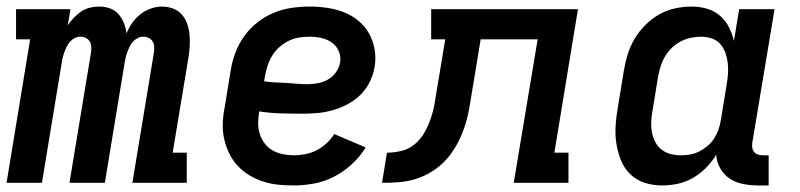

<svg xmlns="http://www.w3.org/2000/svg" viewBox="-22 -558 2442 586"><path d="M-2 0 70 -438H27V-530H193L185 -481Q193 -493 203.5 -504Q214 -515 226 -523Q238 -531 252 -534.5Q266 -538 280 -538Q280 -538 280 -538Q280 -538 280 -538Q298 -538 313.5 -532.5Q329 -527 339.5 -515Q350 -503 356 -488Q362 -473 364 -456Q371 -473 381.5 -488Q392 -503 406.5 -514.5Q421 -526 438.5 -532Q456 -538 472 -538Q490 -538 506 -532Q522 -526 533 -513.5Q544 -501 549.5 -485Q555 -469 556.5 -452Q558 -435 557 -417Q556 -399 553 -381L505 -92H548V0H382L448 -399Q449 -408 448.5 -416.5Q448 -425 443.5 -432Q439 -439 431.5 -442.5Q424 -446 415 -446Q406 -446 397.5 -441.5Q389 -437 383 -430Q377 -423 373 -414.5Q369 -406 366 -397.5Q363 -389 361 -380.5Q359 -372 358 -364L298 0H190L256 -399Q257 -408 256.5 -416.5Q256 -425 251.5 -432Q247 -439 239.5 -442.5Q232 -446 223 -446Q214 -446 205.5 -441.5Q197 -437 191 -430Q185 -423 181 -414.5Q177 -406 174 -397.5Q171 -389 169 -380.5Q167 -372 166 -364L106 0Z M875 8Q850 8 826 5.5Q802 3 779.5 -4.5Q757 -12 737.5 -24Q718 -36 702.5 -53Q687 -70 677 -91Q667 -112 662 -135Q657 -158 658 -183Q659 -208 664 -232L682 -342Q686 -369 696 -396Q706 -423 723 -447Q740 -471 763.5 -489.5Q787 -508 813.5 -519Q840 -530 868 -534Q896 -538 923 -538Q950 -538 977 -534Q1004 -530 1028 -520.5Q1052 -511 1072 -494.5Q1092 -478 1104.5 -455.5Q1117 -433 1121.5 -406Q1126 -379 1121 -352Q1117 -329 1106 -307Q1095 -285 1077.5 -268Q1060 -251 1038 -239.5Q1016 -228 993 -221.5Q970 -215 947 -213Q924 -211 901 -211Q868 -211 834.5 -212Q801 -213 769 -218V-217Q766 -200 766 -182.5Q766 -165 771 -149Q776 -133 786 -120Q796 -107 810 -99Q824 -91 841 -87.5Q858 -84 875 -84Q892 -84 910 -87.5Q928 -91 944.5 -99.5Q961 -108 975 -121Q989 -134 998 -149L1094 -108Q1077 -80 1052 -57Q1027 -34 998 -19Q969 -4 937.5 2Q906 8 875 8ZM916 -301Q932 -301 948 -304Q964 -307 978.5 -315Q993 -323 1003 -337Q1013 -351 1016 -367Q1019 -385 1012 -401.5Q1005 -418 991 -428Q977 -438 959 -442Q941 -446 923 -446Q907 -446 891 -443.5Q875 -441 859.5 -433.5Q844 -426 831 -414.5Q818 -403 809 -388.5Q800 -374 795 -358.5Q790 -343 787 -327L784 -310Q800 -307 817 -306.5Q834 -306 850.5 -305Q867 -304 883 -302.5Q899 -301 916 -301Z M1144 0 1159 -92Q1181 -92 1203.5 -97.5Q1226 -103 1244 -118Q1262 -133 1273.5 -153.5Q1285 -174 1292.5 -195.5Q1300 -217 1304 -239Q1308 -261 1311 -282L1337 -438H1294V-530H1742L1670 -92H1713V0H1546L1619 -438H1445L1417 -268Q1413 -242 1408 -216.5Q1403 -191 1394 -165.5Q1385 -140 1371.5 -115.5Q1358 -91 1339.5 -70.5Q1321 -50 1297 -35Q1273 -20 1247.5 -12Q1222 -4 1196 -2Q1170 0 1144 0Z M1998 8Q1970 8 1944.5 -0.5Q1919 -9 1900.5 -27.5Q1882 -46 1872.5 -70.5Q1863 -95 1859 -121.5Q1855 -148 1857 -176Q1859 -204 1864 -232L1882 -342Q1886 -367 1893.5 -391.5Q1901 -416 1914.5 -439Q1928 -462 1947.5 -481.5Q1967 -501 1990 -514Q2013 -527 2038.5 -532.5Q2064 -538 2089 -538Q2113 -538 2135.5 -531.5Q2158 -525 2175 -510.5Q2192 -496 2202.5 -475.5Q2213 -455 2218 -433L2234 -530H2342L2274 -122Q2273 -114 2274 -107Q2275 -100 2279.5 -94.5Q2284 -89 2291 -86.5Q2298 -84 2306 -84H2324V8H2291Q2268 8 2245.5 3.5Q2223 -1 2205 -13Q2187 -25 2176 -44.5Q2165 -64 2164 -86Q2151 -64 2132.5 -45.5Q2114 -27 2092 -14.5Q2070 -2 2046 3Q2022 8 1998 8ZM2056 -84Q2071 -84 2085 -86.5Q2099 -89 2112.5 -96Q2126 -103 2138 -113Q2150 -123 2158 -136Q2166 -149 2171 -163Q2176 -177 2178 -191L2196 -301Q2199 -318 2200 -334.5Q2201 -351 2199 -367Q2197 -383 2191.5 -398Q2186 -413 2175.5 -424.5Q2165 -436 2149.5 -441Q2134 -446 2117 -446Q2102 -446 2086 -442.5Q2070 -439 2055.5 -431.5Q2041 -424 2029 -412.5Q2017 -401 2008.5 -387Q2000 -373 1995 -357.5Q1990 -342 1987 -327L1969 -217Q1966 -201 1965.5 -184.5Q1965 -168 1968 -153Q1971 -138 1978 -124.5Q1985 -111 1997 -101.5Q2009 -92 2024.5 -88Q2040 -84 2056 -84Q2056 -84 2056 -84Q2056 -84 2056 -84Z"/></svg>

Font: Iosevka Slab Semibold Extended
Style: Italic
Weight: 600
Width: 7
Italic angle: -9°
Monospace: yes
Designer: Belleve Invis
Foundry: Belleve Invis
Version: Version 11.1.0; ttfautohint (v1.8.3)